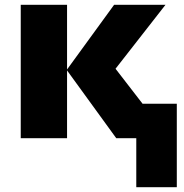

<svg xmlns="http://www.w3.org/2000/svg" viewBox="-20 -573 764 796"><path d="M545 203H713V-143H571L459 -288L666 -553H453L258 -285V-553H66V0H258V-281L462 0H545Z"/></svg>

Font: Noto Sans UI Black
Style: Regular
Weight: 900
Designer: Monotype Design Team
Foundry: Monotype Imaging Inc.
Version: Version 1.901